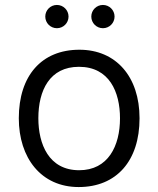

<svg xmlns="http://www.w3.org/2000/svg" viewBox="-20 -746 640 776"><path d="M298 10C451 10 544 -96 544 -268C544 -436 449 -545 301 -545C148 -545 56 -440 56 -268C56 -108 146 10 298 10ZM300 -58C177 -58 135 -164 135 -268C135 -381 181 -476 299 -476C422 -476 465 -374 465 -268C465 -156 417 -58 300 -58ZM210 -632C236 -632 257 -653 257 -679C257 -705 236 -726 210 -726C184 -726 163 -705 163 -679C163 -653 184 -632 210 -632ZM396 -632C422 -632 443 -653 443 -679C443 -705 422 -726 396 -726C370 -726 349 -705 349 -679C349 -653 370 -632 396 -632Z"/></svg>

Font: Frost Regular
Style: Regular
Weight: 400
Designer: Lee Frost
Foundry: Lee Frost for Ice Communication Norge AS
Version: Version 2.011;hotconv 1.0.107;makeotfexe 2.5.65593